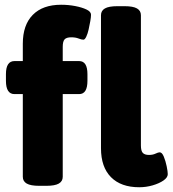

<svg xmlns="http://www.w3.org/2000/svg" viewBox="-20 -780 726 808"><path d="M145 2Q109 2 92.5 -7.5Q76 -17 76 -36V-384H41Q5 -384 5 -440V-468Q5 -523 41 -523H76V-596Q76 -675 118 -717.5Q160 -760 237 -760Q268 -760 296.5 -754.5Q325 -749 344 -740Q363 -731 363 -718Q363 -708 360 -691Q357 -674 353 -656Q349 -638 343 -625.5Q337 -613 331 -613Q323 -613 310.5 -618Q298 -623 280 -623Q260 -623 252 -614.5Q244 -606 244 -583V-523H313Q348 -523 348 -468V-440Q348 -384 313 -384H244V-36Q244 -17 227.5 -7.5Q211 2 175 2ZM566 8Q489 8 447 -34.5Q405 -77 405 -156V-716Q405 -735 421.5 -744.5Q438 -754 474 -754H504Q540 -754 556.5 -744.5Q573 -735 573 -716V-168Q573 -145 581 -136.5Q589 -128 607 -128Q623 -128 634.5 -133.5Q646 -139 652 -139Q662 -139 669.5 -120.5Q677 -102 681.5 -80Q686 -58 686 -47Q686 -33 668 -20.5Q650 -8 622.5 0Q595 8 566 8Z"/></svg>

Font: Asap Semi Expanded ExtraBold
Style: Regular
Weight: 800
Width: 6
Designer: Pablo Cosgaya
Foundry: Omnibus-Type
Version: Version 3.001; ttfautohint (v1.8.4.7-5d5b)